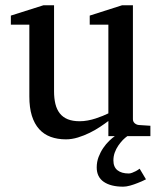

<svg xmlns="http://www.w3.org/2000/svg" viewBox="-20 -514 609 725"><path d="M531.2 163.1Q515.1 171.4 499.5 177.2Q486.3 182.6 471.4 186.8Q456.5 190.9 445.3 190.9Q398.4 190.9 371.8 172.6Q345.2 154.3 345.2 118.2Q345.2 97.2 352.3 78.6Q359.4 60.1 369.9 44.7Q380.4 29.3 392.6 17.6Q403.8 6.8 413.6 0H389.2V-57.1Q376.5 -47.4 358.2 -35.2Q339.8 -22.9 318.6 -12.5Q297.4 -2 274.2 5.1Q251 12.2 229 12.2Q196.8 12.2 171.1 2.7Q145.5 -6.8 127.7 -26.6Q109.9 -46.4 100.3 -76.9Q90.8 -107.4 90.8 -149.9V-420.9H21V-455.1L144 -494.1H184.1V-168.9Q184.1 -142.6 189.2 -121.6Q194.3 -100.6 205.8 -85.9Q217.3 -71.3 235.8 -63.7Q254.4 -56.2 280.8 -56.2Q295.9 -56.2 311.5 -59.1Q327.1 -62 341.3 -66.7Q355.5 -71.3 367.9 -76.4Q380.4 -81.5 389.2 -85.9V-420.9H318.8V-455.1L440.9 -494.1H481.9V-64Q481.9 -54.7 488.5 -48.8Q495.1 -43 503.9 -42L547.9 -39.1V0H460.9Q452.6 5.9 443.8 14.6Q434.6 24.4 426.5 36.1Q418.5 47.9 413.3 62Q408.2 76.2 408.2 91.8Q408.2 116.7 423.6 128.9Q439 141.1 466.3 141.1Q471.7 141.1 479 138.4Q486.3 135.7 492.7 132.3Q500 128.4 507.3 123Z"/></svg>

Font: Charis SIL
Style: Regular
Weight: 400
Foundry: SIL International
Version: Version 4.112